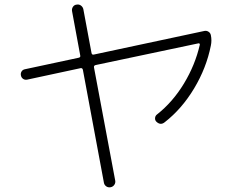

<svg xmlns="http://www.w3.org/2000/svg" viewBox="-20 -784 1040 847"><path d="M99.6 -432.6Q89.8 -430.7 82 -436Q74.2 -441.4 72.3 -451.2Q70.3 -460.9 75.2 -468.8Q80.1 -476.6 89.8 -478.5L327.1 -529.3Q335.9 -531.2 334 -539.1L297.9 -734.4Q295.9 -745.1 301.8 -753.9Q307.6 -762.7 318.4 -763.7Q329.1 -765.6 337.4 -759.3Q345.7 -752.9 347.7 -743.2L383.8 -549.8Q385.7 -542 392.6 -543L881.8 -647.5Q891.6 -649.4 899.9 -644Q908.2 -638.7 910.2 -628.9Q915 -605.5 910.2 -583Q890.6 -484.4 836.4 -394Q782.2 -303.7 707 -245.1Q688.5 -229.5 669.9 -247.1Q663.1 -253.9 664.1 -263.7Q665 -273.4 672.9 -279.3Q742.2 -334 791.5 -415.5Q840.8 -497.1 861.3 -585.9Q862.3 -588.9 860.4 -591.3Q858.4 -593.8 855.5 -592.8L402.3 -497.1Q393.6 -495.1 394.5 -487.3L488.3 12.7Q490.2 22.5 484.4 31.2Q478.5 40 467.8 42Q457 43.9 448.7 38.1Q440.4 32.2 438.5 22.5L345.7 -475.6Q343.8 -484.4 335.9 -483.4Z"/></svg>

Font: Rounded-X Mgen+ 1mn light
Style: Regular
Weight: 200
Designer: [Source Han Sans]
Ryoko NISHIZUKA  (kana & ideographs); Paul D. Hunt (Latin, Greek & Cyrillic); Wenlong ZHANG  (bopomofo
Version: Version 1.059.20150602